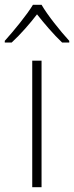

<svg xmlns="http://www.w3.org/2000/svg" viewBox="-46 -784 310 804"><path d="M128 -764H92C67 -722 11 -654 -26 -613V-606H3C40 -640 80 -686 109 -724C139 -686 178 -640 214 -606H244V-613C207 -653 152 -722 128 -764ZM128 0V-530H89V0Z"/></svg>

Font: Noto Sans Sinhala UI ExtraLight
Style: Regular
Weight: 200
Designer: Jelle Bosma - Monotype Design Team
Foundry: Monotype Imaging Inc.
Version: Version 2.006